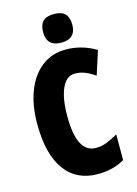

<svg xmlns="http://www.w3.org/2000/svg" viewBox="-138 -1011 784 1095"><g transform="rotate(-15 253.5 -463.5)"><path d="M320 -578Q270 -578 243 -518Q216 -458 216 -354Q216 -137 328 -137Q363 -137 395 -150Q427 -163 459 -182V-30Q391 10 301 10Q174 10 106.5 -84Q39 -178 39 -355Q39 -465 71 -548Q103 -631 163 -677.5Q223 -724 305 -724Q399 -724 483 -674L438 -534Q410 -554 381 -566Q352 -578 320 -578ZM293 -937Q338 -937 358.5 -915.5Q379 -894 379 -852Q379 -768 293 -768Q207 -768 207 -852Q207 -895 227.5 -916Q248 -937 293 -937Z"/></g></svg>

Font: Noto Sans Sinhala ExtraCondensed Black
Style: Regular
Weight: 900
Width: 2
Designer: Jelle Bosma - Monotype Design Team
Foundry: Monotype Imaging Inc.
Version: Version 2.006; ttfautohint (v1.8.4.7-5d5b)